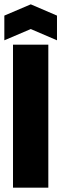

<svg xmlns="http://www.w3.org/2000/svg" viewBox="-20 -866 283 886"><path d="M40 0V-660H203V0ZM0 -680V-794L122 -846L243 -794V-680L122 -732Z"/></svg>

Font: Bricolage Grotesque 48pt ExtraBold
Style: Regular
Weight: 800
Designer: Mathieu Triay
Foundry: Atelier Triay
Version: Version 1.000; ttfautohint (v1.8.4.7-5d5b);gftools[0.9.32]